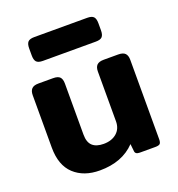

<svg xmlns="http://www.w3.org/2000/svg" viewBox="-129 -803 856 925"><g transform="rotate(-20 298.5 -341.0)"><path d="M107 -618V-654Q107 -677 116 -687Q125 -697 149 -697H420Q444 -697 453 -687Q462 -677 462 -654V-618Q462 -595 453 -585Q444 -575 420 -575H149Q125 -575 116 -585Q107 -595 107 -618ZM46 -168V-436Q46 -458 56.5 -469Q67 -480 91 -480H166Q191 -480 201 -469.5Q211 -459 211 -436V-174Q211 -135 230.5 -117Q250 -99 288 -99Q329 -99 354.5 -121Q380 -143 380 -181V-436Q380 -458 390.5 -469Q401 -480 426 -480H500Q525 -480 535.5 -469Q546 -458 546 -436V-29Q546 -12 540 -6Q534 0 516 0H436Q413 0 412 -17L408 -54Q342 15 227 15Q145 15 95.5 -31Q46 -77 46 -168Z"/></g></svg>

Font: Mitr Medium
Style: Regular
Weight: 500
Designer: Thanarat Vachiruckul
Foundry: Cadson Demak
Version: Version 1.002